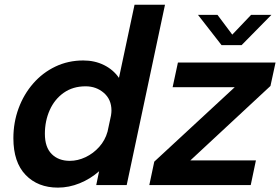

<svg xmlns="http://www.w3.org/2000/svg" viewBox="-20 -802 1214 832"><path d="M231 11Q144 11 91 -44Q38 -99 38 -203Q38 -271.5 60.5 -332.5Q83 -393.5 123.8 -440.2Q164.5 -487 220 -513.5Q275.5 -540 341 -540Q390.5 -540 430.8 -520Q471 -500 495.5 -464.5L563 -781.5H695L529 0H397L409.5 -60Q371.5 -26.5 325.2 -7.8Q279 11 231 11ZM174.5 -222Q174.5 -164 204 -134.5Q233.5 -105 282.5 -105Q317 -105 350.8 -121Q384.5 -137 410 -165.5Q435.5 -194 446 -231.5L461 -301.5Q463 -314.5 463 -323Q463 -371 430 -399.5Q397 -428 351 -428Q296 -428 256.2 -400Q216.5 -372 195.5 -325Q174.5 -278 174.5 -222ZM1089 -107 1066.5 0H627L648.5 -101.5L997 -424H728L751 -531H1174L1152 -429.5L805 -107ZM838 -737.5H922.5L986.5 -652L1068 -737.5H1156L1027 -606.5H940Z"/></svg>

Font: Epilogue SemiBold
Style: Italic
Weight: 600
Italic angle: -12°
Designer: Tyler Finck
Foundry: Etcetera Type Co
Version: Version 2.111; ttfautohint (v1.8.3)